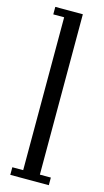

<svg xmlns="http://www.w3.org/2000/svg" viewBox="-118 -789 448 828"><g transform="rotate(15 106.0 -375.0)"><path d="M20.5 0V-34H69V-716.5H20.5V-750H143.5V-34H192.5V0Z"/></g></svg>

Font: Imbue Thin 10pt
Style: Regular
Weight: 400
Version: Version 1.102